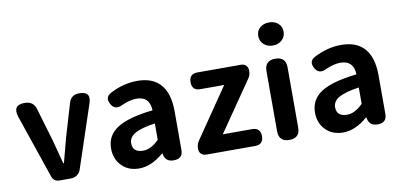

<svg xmlns="http://www.w3.org/2000/svg" viewBox="-75 -1050 2721 1303"><g transform="rotate(-10 1285.5 -398.5)"><path d="M322.3 0H244.1Q205.1 0 192.4 -37.1L43 -474.6Q15.6 -559.6 101.6 -559.6Q163.1 -559.6 178.7 -502L244.1 -281.2Q252 -251 267.6 -192.9Q283.2 -134.8 289.1 -111.3H293.9Q299.8 -133.8 338.9 -281.2L405.3 -504.9Q420.9 -559.6 477.5 -559.6Q561.5 -559.6 535.2 -480.5L391.6 -49.8Q384.8 -27.3 365.7 -13.7Q346.7 0 322.3 0Z M1031.2 0Q971.7 0 963.9 -59.6H960.9Q876 13.7 792 13.7Q717.8 13.7 671.9 -33.2Q626 -80.1 626 -152.3Q626 -242.2 702.6 -291.5Q779.3 -340.8 948.2 -359.4Q944.3 -456.1 853.5 -456.1Q809.6 -456.1 752 -430.7Q698.2 -403.3 671.9 -453.1Q646.5 -501 691.4 -525.4Q784.2 -574.2 879.9 -574.2Q986.3 -574.2 1040.5 -511.7Q1094.7 -449.2 1094.7 -327.1V-59.6Q1094.7 0 1031.2 0ZM806.6 -228.5Q766.6 -204.1 766.6 -164.1Q766.6 -100.6 839.8 -100.6Q892.6 -100.6 948.2 -156.2V-268.6Q856.4 -256.8 806.6 -228.5Z M1590.8 0H1255.9Q1233.4 0 1220.2 -13.2Q1207 -26.4 1207 -48.8V-51.8Q1207 -78.1 1221.7 -100.6L1457 -444.3H1293Q1235.4 -444.3 1235.4 -502Q1235.4 -559.6 1293 -559.6H1592.8Q1615.2 -559.6 1627.9 -546.4Q1640.6 -533.2 1640.6 -511.7V-508.8Q1640.6 -479.5 1625 -458L1389.6 -116.2H1590.8Q1649.4 -116.2 1649.4 -57.6Q1649.4 0 1590.8 0Z M1901.4 -487.3V-73.2Q1901.4 0 1829.1 0Q1755.9 0 1755.9 -73.2V-487.3Q1755.9 -559.6 1829.1 -559.6Q1901.4 -559.6 1901.4 -487.3ZM1742.2 -730.5Q1742.2 -766.6 1767.1 -788.1Q1792 -809.6 1830.1 -809.6Q1868.2 -809.6 1892.6 -787.6Q1917 -765.6 1917 -730.5Q1917 -696.3 1892.1 -673.3Q1867.2 -650.4 1830.1 -650.4Q1792 -650.4 1767.1 -673.3Q1742.2 -696.3 1742.2 -730.5Z M2436.5 0Q2377 0 2369.1 -59.6H2366.2Q2281.2 13.7 2197.3 13.7Q2123 13.7 2077.1 -33.2Q2031.2 -80.1 2031.2 -152.3Q2031.2 -242.2 2107.9 -291.5Q2184.6 -340.8 2353.5 -359.4Q2349.6 -456.1 2258.8 -456.1Q2214.8 -456.1 2157.2 -430.7Q2103.5 -403.3 2077.1 -453.1Q2051.8 -501 2096.7 -525.4Q2189.5 -574.2 2285.2 -574.2Q2391.6 -574.2 2445.8 -511.7Q2500 -449.2 2500 -327.1V-59.6Q2500 0 2436.5 0ZM2211.9 -228.5Q2171.9 -204.1 2171.9 -164.1Q2171.9 -100.6 2245.1 -100.6Q2297.9 -100.6 2353.5 -156.2V-268.6Q2261.7 -256.8 2211.9 -228.5Z"/></g></svg>

Font: GenSenMaruGothic TW TTF Bold
Style: Regular
Weight: 700
Version: Version 1.301